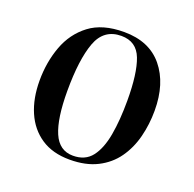

<svg xmlns="http://www.w3.org/2000/svg" viewBox="-102 -633 759 752"><g transform="rotate(20 278.0 -257.5)"><path d="M262 14Q191 14 143 -18Q95 -50 70.5 -106.5Q46 -163 46 -237Q46 -314 70.5 -380.5Q95 -447 149 -488Q203 -529 293 -529Q398 -529 454 -461Q510 -393 510 -280Q510 -223 496.5 -170Q483 -117 453.5 -75.5Q424 -34 376.5 -10Q329 14 262 14ZM269 -5Q320 -5 347 -40Q374 -75 385 -137Q396 -199 396 -280Q396 -394 373.5 -452.5Q351 -511 288 -511Q215 -511 188.5 -439Q162 -367 162 -236Q162 -121 187 -63Q212 -5 269 -5Z"/></g></svg>

Font: Literata 72pt Medium
Style: Italic
Weight: 500
Italic angle: -2°
Designer: Latin by Veronika Burian and Jose Scaglione. Greek by Irene Vlachou. Cyrillic by Vera Evstafieva
Foundry: TypeTogether
Version: Version 3.002